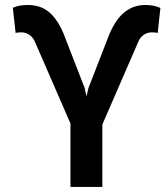

<svg xmlns="http://www.w3.org/2000/svg" viewBox="-20 -741 656 761"><path d="M407.2 -589.4 330.6 -392.1 322.8 -358.9 315.4 -392.6 238.3 -591.3Q225.1 -627.4 209.2 -652.1Q193.4 -676.8 175.3 -692.4Q156.2 -708 135.3 -714.6Q114.3 -721.2 90.8 -721.2Q74.2 -721.2 59.1 -718.8Q43.9 -716.3 30.8 -710L42 -609.9Q43.9 -611.3 51 -612.1Q58.1 -612.8 64.5 -612.8Q72.8 -612.8 80.8 -610.4Q88.9 -607.9 95.2 -603.5Q102.1 -599.6 107.7 -593Q113.3 -586.4 117.2 -578.1L259.3 -251.5V0H385.7V-247.6L529.3 -578.1Q532.2 -585 536.4 -590.3Q540.5 -595.7 545.4 -599.6Q552.7 -606 562 -609.4Q571.3 -612.8 582 -612.8Q588.4 -612.8 595.5 -612.1Q602.5 -611.3 605 -609.9L615.7 -709.5Q602.5 -715.8 587.2 -718.5Q571.8 -721.2 555.7 -721.2Q530.3 -721.2 507.8 -712.6Q485.4 -704.1 465.8 -686Q449.2 -670.4 434.3 -646.2Q419.4 -622.1 407.2 -589.4Z"/></svg>

Font: Roboto Mono SemiBold
Style: Regular
Weight: 600
Monospace: yes
Designer: Google
Version: Version 3.000